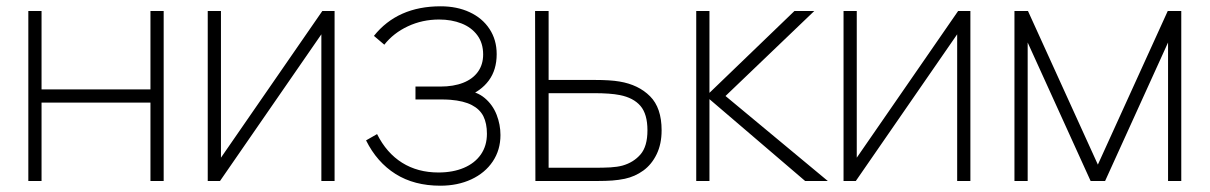

<svg xmlns="http://www.w3.org/2000/svg" viewBox="-20 -575 3843 610"><path d="M70 0V-540H112V-291H458V-540H500V0H458V-249H112V0Z M1043 -540V0H1001V-466L679 0H640V-540H682V-74L1004 -540Z M1379 15Q1296 15 1236.8 -22.2Q1177.5 -59.5 1143 -129L1178 -149Q1208 -89 1257.5 -58Q1307 -27 1373 -27Q1419 -27 1453.8 -41.8Q1488.5 -56.5 1507.8 -84.2Q1527 -112 1527 -150Q1527 -183 1515.8 -205.5Q1504.5 -228 1479 -241.2Q1453.5 -254.5 1411 -258Q1403.5 -258.5 1395.8 -258.8Q1388 -259 1380 -259H1300V-300H1379Q1421 -300 1451.5 -312Q1482 -324 1498.5 -347Q1515 -370 1515 -402Q1515 -438 1496.5 -463Q1478 -488 1446.2 -500.5Q1414.5 -513 1375 -513Q1322 -513 1276 -491.5Q1230 -470 1201 -433L1168 -461Q1205.5 -508 1258.5 -531.5Q1311.5 -555 1380 -555Q1432 -555 1472.2 -536.2Q1512.5 -517.5 1535.2 -483Q1558 -448.5 1558 -403Q1558 -353 1532.8 -319Q1507.5 -285 1462 -268L1456 -288Q1494.5 -285 1520 -263.5Q1545.5 -242 1557.8 -210.5Q1570 -179 1570 -146Q1570 -98.5 1545.5 -62Q1521 -25.5 1477.5 -5.2Q1434 15 1379 15Z M1681 0 1680 -540H1723V-321H1869Q1919.5 -321 1948 -316Q2008.5 -306 2045.2 -269.2Q2082 -232.5 2082 -161Q2082 -117.5 2066.2 -85Q2050.5 -52.5 2024 -33.2Q1997.5 -14 1965 -7Q1945.5 -3 1925.5 -1.5Q1905.5 0 1879 0ZM1867 -42Q1897 -42 1919.2 -43.2Q1941.5 -44.5 1958 -49Q1993 -59 2015 -84.5Q2037 -110 2037 -161Q2037 -212.5 2014.8 -238.5Q1992.5 -264.5 1949 -273Q1919 -279 1867 -279H1723V-42Z M2192 0V-540H2234V-280L2504 -540H2567L2285 -270L2610 0H2538L2234 -260V0Z M3063 -540V0H3021V-466L2699 0H2660V-540H2702V-74L3024 -540Z M3203 0V-540H3246L3468 -52L3690 -540H3733V0H3691V-440L3491 0H3445L3245 -440V0Z"/></svg>

Font: Hauora
Style: Regular
Weight: 400
Designer: Wayne Shih
Foundry: WCYS
Version: Version 1.001